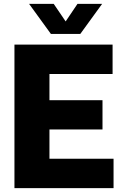

<svg xmlns="http://www.w3.org/2000/svg" viewBox="-20 -970 638 990"><path d="M235 -151.5H565.5V0H54.5V-740H560.5V-588.5H235V-453.5H508.5V-302.5H235ZM379.5 -950H506.5L394 -795H242.5L130 -950H257L318.5 -859.5Z"/></svg>

Font: Encode Sans Semi Condensed ExBd
Style: Regular
Weight: 800
Width: 4
Designer: Multiple Designers
Foundry: Impallari Type
Version: Version 2.000